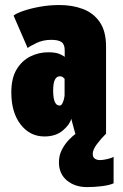

<svg xmlns="http://www.w3.org/2000/svg" viewBox="-20 -532 490 764"><path d="M156.5 11Q99 11 62 -36.8Q25 -84.5 25 -164.5Q25 -221 46.2 -256Q67.5 -291 101 -307.5Q134.5 -324 172 -324Q201.5 -324 217.8 -316.8Q234 -309.5 237.5 -305.5V-332Q237.5 -355.5 224.8 -364.5Q212 -373.5 184 -373.5Q151.5 -373.5 125 -360.8Q98.5 -348 90 -341L34 -470Q44 -478.5 71.8 -488.2Q99.5 -498 137.8 -505Q176 -512 216.5 -512Q268.5 -512 310.5 -496Q352.5 -480 377.2 -443.8Q402 -407.5 402 -346.5V0H279.5L263.5 -59.5Q258 -36.5 230 -12.8Q202 11 156.5 11ZM217 -112Q224 -112 228.2 -120.5Q232.5 -129 234.8 -139.2Q237 -149.5 237 -153.5V-218.5Q235 -221 230.2 -224.8Q225.5 -228.5 218.5 -228.5Q191.5 -228.5 191.5 -172Q191.5 -112 217 -112ZM432 92V197.5Q415.5 205 385.2 208.8Q355 212.5 326.5 212.5Q278 212.5 246.2 186Q214.5 159.5 214.5 114Q214.5 86 226.5 63.2Q238.5 40.5 254.2 24.2Q270 8 281.5 0H402Q383 18.5 366 41Q349 63.5 349 80.5Q349 93.5 357.2 99.2Q365.5 105 378 105Q389.5 105 406.8 101Q424 97 432 92Z"/></svg>

Font: Trispace Condensed ExtraBold
Style: Regular
Weight: 800
Width: 3
Designer: Tyler Finck
Foundry: Etcetera Type Company
Version: Version 1.210; ttfautohint (v1.8.3)